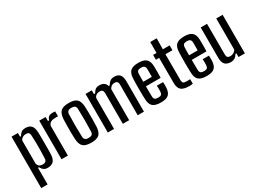

<svg xmlns="http://www.w3.org/2000/svg" viewBox="-43 -1578 3469 2586"><g transform="rotate(-30 1691.0 -285.0)"><path d="M50 200V-600H149V-542H164Q183 -575 205 -591.5Q227 -608 271 -608Q328 -608 357.5 -576Q387 -544 390 -471Q391 -442 391.5 -396.5Q392 -351 392 -300Q392 -249 391.5 -203.5Q391 -158 390 -129Q387 -56 355 -24Q323 8 266 8Q231 8 207.5 -7Q184 -22 164 -58H149V200ZM230 -65Q289 -65 291 -121Q294 -195 295 -254Q296 -313 295 -367.5Q294 -422 291 -481Q290 -509 277 -522Q264 -535 235 -535Q205 -535 182 -521Q159 -507 149 -481V-119Q160 -89 179.5 -77Q199 -65 230 -65Z M481 0V-600H580V-537H599Q608 -573 630 -588Q652 -603 689 -603Q700 -603 710 -602Q720 -601 729 -601V-525H691Q643 -525 616 -510.5Q589 -496 580 -460V0Z M942 8Q852 8 815 -28Q778 -64 774 -148Q772 -184 771.5 -239Q771 -294 771.5 -351.5Q772 -409 774 -452Q779 -537 816 -572.5Q853 -608 942 -608Q1033 -608 1069 -571.5Q1105 -535 1109 -452Q1111 -412 1111.5 -357.5Q1112 -303 1111.5 -247.5Q1111 -192 1109 -148Q1105 -64 1068.5 -28Q1032 8 942 8ZM942 -66Q980 -66 995.5 -80.5Q1011 -95 1012 -125Q1015 -215 1015 -299.5Q1015 -384 1012 -475Q1011 -506 995 -520Q979 -534 942 -534Q905 -534 888.5 -519Q872 -504 871 -474Q868 -398 868 -307Q868 -216 872 -126Q873 -95 889 -80.5Q905 -66 942 -66Z M1201 0V-600H1298V-542H1317Q1334 -574 1355.5 -591Q1377 -608 1419 -608Q1460 -608 1486.5 -591Q1513 -574 1524 -537H1541Q1558 -569 1583 -588.5Q1608 -608 1651 -608Q1706 -608 1734.5 -576Q1763 -544 1763 -471V0H1666V-479Q1666 -509 1652 -522Q1638 -535 1612 -535Q1558 -535 1533 -482V0H1435V-479Q1434 -535 1381 -535Q1352 -535 1330 -521Q1308 -507 1298 -481V0Z M2088 -216H2185Q2186 -201 2186.5 -175.5Q2187 -150 2186 -134Q2182 -58 2146 -25Q2110 8 2026 8Q1938 8 1900.5 -25.5Q1863 -59 1860 -134Q1858 -167 1857.5 -210Q1857 -253 1857 -299Q1857 -345 1857.5 -388Q1858 -431 1860 -464Q1864 -542 1902.5 -575Q1941 -608 2025 -608Q2108 -608 2145.5 -574.5Q2183 -541 2186 -468Q2187 -456 2187 -425Q2187 -394 2187 -355.5Q2187 -317 2185 -282H1956Q1956 -243 1956.5 -204Q1957 -165 1958 -124Q1959 -92 1974.5 -79.5Q1990 -67 2025 -67Q2059 -67 2073 -79.5Q2087 -92 2089 -124Q2090 -139 2090 -163Q2090 -187 2088 -216ZM2025 -533Q1988 -533 1973.5 -519.5Q1959 -506 1958 -478Q1957 -447 1956.5 -416Q1956 -385 1956 -353H2089Q2090 -392 2090 -428.5Q2090 -465 2089 -478Q2087 -508 2072 -520.5Q2057 -533 2025 -533Z M2468 8Q2378 8 2340.5 -24.5Q2303 -57 2303 -136L2302 -525H2252V-600H2305V-770H2406L2403 -600H2509V-525H2400L2401 -124Q2401 -90 2415 -78Q2429 -66 2469 -66Q2484 -66 2495 -66.5Q2506 -67 2521 -68V3Q2498 8 2468 8Z M2801 -216H2898Q2899 -201 2899.5 -175.5Q2900 -150 2899 -134Q2895 -58 2859 -25Q2823 8 2739 8Q2651 8 2613.5 -25.5Q2576 -59 2573 -134Q2571 -167 2570.5 -210Q2570 -253 2570 -299Q2570 -345 2570.5 -388Q2571 -431 2573 -464Q2577 -542 2615.5 -575Q2654 -608 2738 -608Q2821 -608 2858.5 -574.5Q2896 -541 2899 -468Q2900 -456 2900 -425Q2900 -394 2900 -355.5Q2900 -317 2898 -282H2669Q2669 -243 2669.5 -204Q2670 -165 2671 -124Q2672 -92 2687.5 -79.5Q2703 -67 2738 -67Q2772 -67 2786 -79.5Q2800 -92 2802 -124Q2803 -139 2803 -163Q2803 -187 2801 -216ZM2738 -533Q2701 -533 2686.5 -519.5Q2672 -506 2671 -478Q2670 -447 2669.5 -416Q2669 -385 2669 -353H2802Q2803 -392 2803 -428.5Q2803 -465 2802 -478Q2800 -508 2785 -520.5Q2770 -533 2738 -533Z M3112 8Q3054 8 3023 -24Q2992 -56 2992 -130V-600H3090L3091 -121Q3091 -92 3104 -78.5Q3117 -65 3146 -65Q3174 -65 3199 -79.5Q3224 -94 3234 -119V-600H3333V0H3234V-58H3219Q3199 -23 3173 -7.5Q3147 8 3112 8Z"/></g></svg>

Font: Big Shoulders Text SemiBold
Style: Regular
Weight: 600
Designer: Patric King
Foundry: XO Type Co
Version: Version 1.000; ttfautohint (v1.8.2)